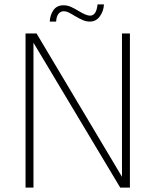

<svg xmlns="http://www.w3.org/2000/svg" viewBox="-20 -852 706 872"><path d="M570 -700V0H526L132 -658V0H96V-700H146L534 -49V-700ZM268 -828Q285 -828 300.5 -821.5Q316 -815 339 -801Q352 -793 365.5 -787Q379 -781 389 -781Q418 -781 423 -832H452Q451 -803 434 -778.5Q417 -754 388 -754Q372 -754 356.5 -760.5Q341 -767 319 -780Q301 -791 290.5 -796Q280 -801 270 -801Q255 -801 245.5 -789Q236 -777 235 -754H206Q207 -783 222.5 -805.5Q238 -828 268 -828Z"/></svg>

Font: Sarabun Thin
Style: Regular
Weight: 250
Designer: Suppakit Chalermlarp | Katatrad Co.,Ltd.
Foundry: Cadson Demak Co.,Ltd.
Version: Version 1.000; ttfautohint (v1.6)